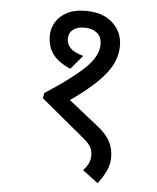

<svg xmlns="http://www.w3.org/2000/svg" viewBox="-52 -676 654 800"><g transform="rotate(5 275.5 -276.5)"><path d="M275 -632Q347 -632 388 -594Q429 -556 429 -499Q429 -460 411.5 -423.5Q394 -387 353 -346.5Q312 -306 241 -256L362 -160Q402 -129 417.5 -99Q433 -69 433 -34Q433 -3 420.5 23.5Q408 50 386 79L321 30Q335 15 342.5 0Q350 -15 350 -34Q350 -54 341.5 -69Q333 -84 310 -103L128 -254L132 -276Q238 -344 293 -396Q348 -448 348 -498Q348 -530 327.5 -546Q307 -562 276 -562Q245 -562 227.5 -548Q210 -534 210 -510Q210 -488 225.5 -471.5Q241 -455 280 -444L231 -386Q182 -407 158 -438Q134 -469 134 -517Q134 -544 148.5 -570.5Q163 -597 194.5 -614.5Q226 -632 275 -632Z"/></g></svg>

Font: Noto Sans
Style: Regular
Weight: 400
Designer: Monotype Design Team
Foundry: Monotype Imaging Inc.
Version: Version 2.007